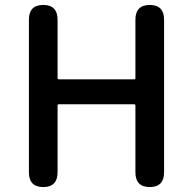

<svg xmlns="http://www.w3.org/2000/svg" viewBox="-20 -757 780 777"><path d="M155 0Q97 0 97 -60V-677Q97 -737 155 -737Q213 -737 213 -677V-441Q213 -436 218 -436H523Q528 -436 528 -441V-677Q528 -737 586 -737Q644 -737 644 -677V-60Q644 0 586 0Q528 0 528 -60V-330Q528 -335 523 -335H218Q213 -335 213 -330V-60Q213 0 155 0Z"/></svg>

Font: Resource Han Rounded CN Medium
Style: Regular
Weight: 500
Designer: Cyano Hao (round all glyphs); Ryoko NISHIZUKA 西塚涼子 (kana, bopomofo & ideographs); Paul D. Hunt (Latin, Greek & Cyrillic)
Foundry: Cyano Hao
Version: 0.990